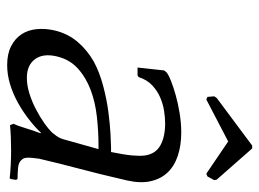

<svg xmlns="http://www.w3.org/2000/svg" viewBox="-114 -599 724 536"><g transform="rotate(90 248.0 -331.0)"><path d="M394.4 -673H386.4L253.5 -574L248.9 -567L250.5 -548L257.8 -545L374.9 -606L464.8 -545L472.5 -548L482.9 -567L481.5 -574ZM325.6 -7 329.3 3C350.4 1 373.7 0 399 0C412.3 0 425.9 0.3 439.8 1C453.6 1.7 466.4 2.7 478.1 4L480 0L482.2 -14L479.2 -18C468.5 -18 458.1 -18.5 448 -19.5C437.9 -20.5 430.8 -23.7 426.7 -29C422.8 -32.3 420.7 -37.5 420.3 -44.5C419.9 -51.5 420.8 -62.7 423 -78C427.6 -98 432.1 -116.8 436.6 -134.5C441 -152.2 445.6 -170.2 450.5 -188.5C455.4 -206.8 460.5 -226.8 465.9 -248.5C471.2 -270.2 477.1 -295 483.6 -323C489.4 -348.3 490.2 -370.5 485.9 -389.5C481.6 -408.5 473.5 -424.3 461.4 -437C449.3 -449.7 433.7 -459.2 414.5 -465.5C395.3 -471.8 373.7 -475 349.7 -475C332.3 -475 314.5 -473.5 296.1 -470.5C277.8 -467.5 260.9 -463.8 245.6 -459.5C230.3 -455.2 216.7 -450.7 205 -446C193.2 -441.3 185.2 -437 181 -433L176.6 -427L168.5 -353H190.5L195.2 -356C200.1 -371.3 207.6 -383.8 217.8 -393.5C228.1 -403.2 239.3 -410.7 251.5 -416C263.8 -421.3 276.3 -425 289.1 -427C301.9 -429 313.6 -430 324.3 -430C349.6 -430 370.2 -425.5 386.2 -416.5C402.1 -407.5 411.4 -393 414.1 -373C415.3 -363.7 415.2 -351.8 413.9 -337.5C412.6 -323.2 409.4 -303.7 404.4 -279H390.4C384.4 -279 372.3 -278.5 354.1 -277.5C335.8 -276.5 315.2 -274.5 292.2 -271.5C269.2 -268.5 245 -263.7 219.8 -257C194.6 -250.3 172.1 -241.7 152.3 -231C130.9 -219 112.4 -203.8 96.8 -185.5C81.3 -167.2 70.6 -145.7 64.9 -121C60.9 -103.7 59.8 -87 61.4 -71C63 -55 67.8 -41 75.7 -29C83.6 -17 94.7 -7.3 109 0C123.3 7.3 140.8 11 161.5 11C179.5 11 197.2 8.3 214.8 3C232.4 -2.3 249.4 -9.5 265.8 -18.5C282.2 -27.5 297.7 -37.7 312.3 -49C326.9 -60.3 340 -72 351.4 -84L351.7 -81C346.8 -68.3 342.1 -54.7 337.7 -40C333.3 -25.3 329.3 -14.3 325.6 -7ZM350.5 -115C343.5 -107.7 334.3 -100 322.7 -92C311.2 -84 298.5 -76.3 284.4 -69C270.4 -61.7 255.9 -55.7 240.8 -51C225.7 -46.3 211.2 -44 197.2 -44C173.8 -44 156.6 -51.5 145.4 -66.5C134.1 -81.5 131.5 -101.7 137.3 -127C142.9 -151 154.1 -170.7 170.9 -186C187.8 -201.3 207.8 -213.3 230.8 -222C253.8 -230.7 278.9 -236.5 306.3 -239.5C333.7 -242.5 360.7 -244 387.3 -244H396.3L368.2 -144C366 -137.3 363.2 -131.7 359.8 -127C356.4 -122.3 353.3 -118.3 350.5 -115Z"/></g></svg>

Font: Quattrocento
Style: Italic
Weight: 400
Italic angle: -13°
Designer: Pablo Impallari
Foundry: Pablo Impallari, Igino Marini, Branda Gallo
Version: Version 2.000